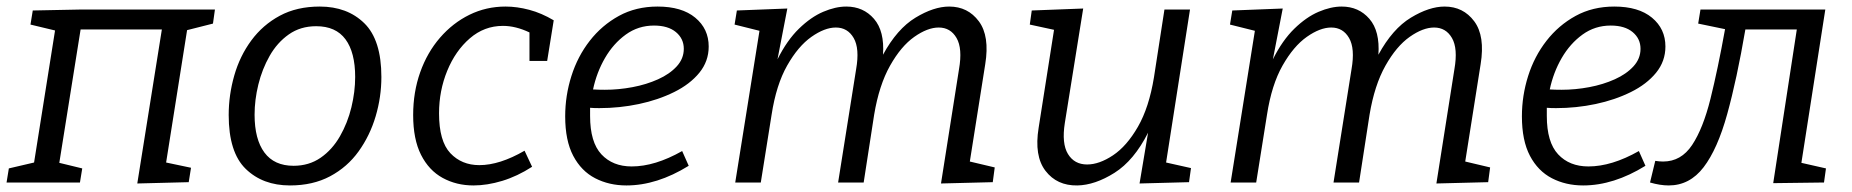

<svg xmlns="http://www.w3.org/2000/svg" viewBox="-21 -557 5653 586"><path d="M398 3 473 -467H225L160 -60L230 -43L223 0H-1L6 -43L83 -61L147 -464L72 -482L79 -525L230 -528H635L629 -485L550 -465L486 -61L562 -45L555 -1Z M955 -537Q1039 -537 1091 -486Q1143 -435 1143 -322Q1143 -261 1125.5 -202Q1108 -143 1073.5 -95Q1039 -47 986.5 -19Q934 9 864 9Q781 9 729 -41.5Q677 -92 677 -206Q677 -267 694 -326.5Q711 -386 746 -433.5Q781 -481 833 -509Q885 -537 955 -537ZM944 -477Q896 -477 860.5 -452Q825 -427 802 -386.5Q779 -346 767.5 -299Q756 -252 756 -207Q756 -132 786 -91.5Q816 -51 875 -51Q922 -51 957.5 -75.5Q993 -100 1016.5 -141Q1040 -182 1051.5 -229.5Q1063 -277 1063 -322Q1063 -397 1033.5 -437Q1004 -477 944 -477Z M1424 9Q1372 9 1330 -14Q1288 -37 1264 -84.5Q1240 -132 1240 -206Q1240 -276 1261.5 -336.5Q1283 -397 1322 -442Q1361 -487 1412 -512Q1463 -537 1522 -537Q1557 -537 1594.5 -527Q1632 -517 1669 -495L1649 -371H1595V-458Q1553 -478 1514 -478Q1457 -478 1413 -440Q1369 -402 1344 -341Q1319 -280 1319 -211Q1319 -126 1353.5 -89.5Q1388 -53 1442 -53Q1504 -53 1580 -97L1603 -48Q1558 -19 1512 -5Q1466 9 1424 9Z M1891 9Q1838 9 1795.5 -13Q1753 -35 1728.5 -81.5Q1704 -128 1704 -202Q1704 -265 1723 -325Q1742 -385 1779 -432.5Q1816 -480 1868 -508.5Q1920 -537 1986 -537Q2060 -537 2101 -503Q2142 -469 2142 -415Q2142 -370 2113.5 -335Q2085 -300 2036.5 -276Q1988 -252 1929 -239.5Q1870 -227 1808 -227Q1792 -227 1780 -228Q1780 -216 1780 -203Q1780 -123 1814.5 -86Q1849 -49 1907 -49Q1978 -49 2061 -96L2081 -51Q1984 9 1891 9ZM1975 -479Q1927 -479 1889 -451.5Q1851 -424 1825.5 -380Q1800 -336 1789 -284Q1806 -283 1825 -283Q1867 -283 1909.5 -291Q1952 -299 1987.5 -315Q2023 -331 2044.5 -354.5Q2066 -378 2066 -408Q2066 -439 2042 -459Q2018 -479 1975 -479Z M2851 3 2906 -346Q2917 -409 2898.5 -441Q2880 -473 2844 -473Q2810 -473 2769.5 -444.5Q2729 -416 2695.5 -356.5Q2662 -297 2647 -207L2615 0H2537L2592 -346Q2603 -409 2584.5 -441Q2566 -473 2530 -473Q2496 -473 2455.5 -444.5Q2415 -416 2381.5 -357Q2348 -298 2334 -207L2301 0H2223L2297 -463L2221 -482L2228 -525L2382 -531L2352 -376Q2381 -434 2417.5 -469.5Q2454 -505 2491.5 -521Q2529 -537 2562 -537Q2614 -537 2646.5 -499.5Q2679 -462 2674 -390Q2717 -469 2773 -503Q2829 -537 2876 -537Q2933 -537 2966.5 -492Q3000 -447 2986 -361L2939 -64L3015 -46L3009 -1Z M3267 9Q3205 10 3170 -35.5Q3135 -81 3149 -167L3196 -466L3122 -482L3128 -525L3285 -531L3229 -182Q3219 -119 3238.5 -87Q3258 -55 3297 -55Q3334 -55 3376 -83Q3418 -111 3452 -170Q3486 -229 3501 -321L3533 -528H3611L3538 -61L3614 -44L3608 -1L3457 3L3483 -152Q3440 -67 3380.5 -29.5Q3321 8 3267 9Z M4363 3 4418 -346Q4429 -409 4410.5 -441Q4392 -473 4356 -473Q4322 -473 4281.5 -444.5Q4241 -416 4207.5 -356.5Q4174 -297 4159 -207L4127 0H4049L4104 -346Q4115 -409 4096.5 -441Q4078 -473 4042 -473Q4008 -473 3967.5 -444.5Q3927 -416 3893.5 -357Q3860 -298 3846 -207L3813 0H3735L3809 -463L3733 -482L3740 -525L3894 -531L3864 -376Q3893 -434 3929.5 -469.5Q3966 -505 4003.5 -521Q4041 -537 4074 -537Q4126 -537 4158.5 -499.5Q4191 -462 4186 -390Q4229 -469 4285 -503Q4341 -537 4388 -537Q4445 -537 4478.5 -492Q4512 -447 4498 -361L4451 -64L4527 -46L4521 -1Z M4811 9Q4758 9 4715.5 -13Q4673 -35 4648.5 -81.5Q4624 -128 4624 -202Q4624 -265 4643 -325Q4662 -385 4699 -432.5Q4736 -480 4788 -508.5Q4840 -537 4906 -537Q4980 -537 5021 -503Q5062 -469 5062 -415Q5062 -370 5033.5 -335Q5005 -300 4956.5 -276Q4908 -252 4849 -239.5Q4790 -227 4728 -227Q4712 -227 4700 -228Q4700 -216 4700 -203Q4700 -123 4734.5 -86Q4769 -49 4827 -49Q4898 -49 4981 -96L5001 -51Q4904 9 4811 9ZM4895 -479Q4847 -479 4809 -451.5Q4771 -424 4745.5 -380Q4720 -336 4709 -284Q4726 -283 4745 -283Q4787 -283 4829.5 -291Q4872 -299 4907.5 -315Q4943 -331 4964.5 -354.5Q4986 -378 4986 -408Q4986 -439 4962 -459Q4938 -479 4895 -479Z M5015 0 5031 -66Q5044 -64 5055 -64Q5110 -64 5143.5 -114.5Q5177 -165 5199.5 -255.5Q5222 -346 5244 -468L5162 -485L5169 -528H5550L5477 -60L5552 -43L5546 0L5391 2L5463 -467H5306Q5280 -315 5250.5 -208.5Q5221 -102 5178.5 -46.5Q5136 9 5072 9Q5046 9 5015 0Z"/></svg>

Font: Bitter
Style: Italic
Weight: 400
Italic angle: -9°
Designer: Sol Matas, and Bitter project Authors
Foundry: Sol Matas
Version: Version 2.001